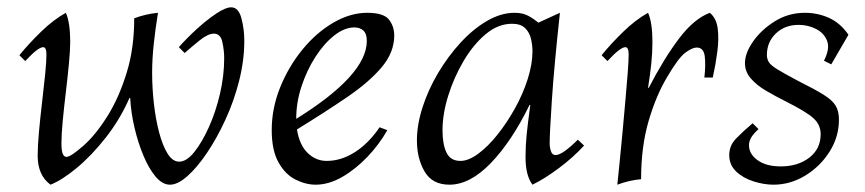

<svg xmlns="http://www.w3.org/2000/svg" viewBox="-20 -490 2365 525"><path d="M118 15Q83 -11 83 -64Q83 -90 86.5 -129Q90 -168 95 -210Q100 -252 103.5 -287Q107 -322 107 -341Q107 -361 98 -361Q84 -361 49 -323L33 -339Q59 -371 92.5 -403.5Q126 -436 160 -455Q166 -442 169 -421.5Q172 -401 172 -376Q172 -354 168.5 -316.5Q165 -279 160 -237.5Q155 -196 151.5 -159Q148 -122 148 -99Q148 -78 151.5 -69.5Q155 -61 162 -61Q173 -61 207.5 -91Q242 -121 276 -176Q306 -225 326.5 -291.5Q347 -358 347 -440Q379 -452 412 -455Q405 -412 400.5 -370.5Q396 -329 396 -291Q396 -248 401 -205Q406 -162 415.5 -126.5Q425 -91 438.5 -69.5Q452 -48 470 -48Q490 -48 511 -74Q532 -100 551 -142Q570 -184 581.5 -233.5Q593 -283 593 -331Q593 -352 588 -375Q583 -398 565 -398Q549 -398 527 -380.5Q505 -363 485 -345L469 -361Q491 -386 518.5 -411Q546 -436 571.5 -453Q597 -470 612 -470Q632 -470 640 -440.5Q648 -411 648 -378Q648 -325 634 -269.5Q620 -214 596.5 -163Q573 -112 546 -72Q519 -32 492.5 -8.5Q466 15 445 15Q424 15 405.5 -7Q387 -29 372 -65Q357 -101 347.5 -142Q338 -183 336 -222H334Q308 -163 269 -113.5Q230 -64 189.5 -30.5Q149 3 118 15Z M843 15Q816 15 788 1Q760 -13 741.5 -46Q723 -79 723 -134Q723 -194 746 -251Q769 -308 807 -354.5Q845 -401 891.5 -428Q938 -455 984 -455Q1029 -455 1043.5 -436.5Q1058 -418 1058 -393Q1058 -347 1024 -306.5Q990 -266 930 -225Q870 -184 792 -136Q799 -93 821.5 -71.5Q844 -50 873 -50Q913 -50 950.5 -74Q988 -98 1018 -142L1039 -134Q1017 -95 984.5 -61Q952 -27 915.5 -6Q879 15 843 15ZM790 -166Q790 -164 790 -165Q983 -285 983 -378Q983 -398 973.5 -406.5Q964 -415 949 -415Q922 -415 894 -393Q866 -371 842.5 -334.5Q819 -298 804.5 -254Q790 -210 790 -166Z M1209 15Q1162 15 1141 -21Q1120 -57 1120 -106Q1120 -149 1135.5 -197Q1151 -245 1178 -290.5Q1205 -336 1239.5 -373.5Q1274 -411 1312 -433Q1350 -455 1387 -455Q1409 -455 1424 -447Q1439 -439 1452 -428L1511 -455Q1495 -307 1489 -216Q1483 -125 1483 -98Q1483 -87 1486.5 -76.5Q1490 -66 1499 -66Q1509 -66 1525 -77.5Q1541 -89 1560 -108L1577 -92Q1548 -60 1508.5 -30.5Q1469 -1 1436 15Q1417 -10 1417 -60Q1417 -92 1420 -121.5Q1423 -151 1430 -203H1428Q1379 -103 1322 -44Q1265 15 1209 15ZM1239 -50Q1261 -50 1287.5 -69.5Q1314 -89 1340 -121.5Q1366 -154 1388 -193.5Q1410 -233 1423 -274Q1436 -315 1436 -350Q1436 -366 1432 -383.5Q1428 -401 1416 -413Q1404 -425 1380 -425Q1342 -425 1308 -396.5Q1274 -368 1247.5 -323Q1221 -278 1205.5 -228Q1190 -178 1190 -134Q1190 -95 1201 -72.5Q1212 -50 1239 -50Z M1668 15Q1670 -6 1674 -43.5Q1678 -81 1682 -126Q1686 -171 1690 -214.5Q1694 -258 1696.5 -292Q1699 -326 1699 -341Q1699 -361 1690 -361Q1676 -361 1641 -323L1625 -339Q1651 -371 1684.5 -403.5Q1718 -436 1752 -455Q1758 -442 1761 -421.5Q1764 -401 1764 -376Q1764 -346 1761 -317Q1758 -288 1752 -250H1754Q1796 -331 1837 -385Q1878 -439 1921 -455Q1939 -440 1942.5 -412Q1946 -384 1941.5 -349Q1937 -314 1929 -278H1906Q1910 -313 1907 -336.5Q1904 -360 1885 -360Q1873 -360 1854 -346Q1835 -332 1804 -279Q1774 -229 1753.5 -159Q1733 -89 1733 0Q1700 3 1668 15Z M2095 15Q2069 15 2040.5 6Q2012 -3 1993 -21Q1974 -39 1974 -66Q1974 -92 1993 -111.5Q2012 -131 2038 -153L2054 -137Q2039 -123 2033.5 -113Q2028 -103 2028 -93Q2028 -69 2051.5 -52Q2075 -35 2115 -35Q2162 -35 2193 -59Q2224 -83 2224 -123Q2224 -149 2204 -167Q2184 -185 2128 -213Q2100 -227 2074.5 -242Q2049 -257 2033 -275.5Q2017 -294 2017 -317Q2017 -345 2039.5 -377Q2062 -409 2099 -432Q2136 -455 2181 -455Q2216 -455 2247 -441Q2278 -427 2300 -395L2253 -314L2233 -324Q2250 -357 2241.5 -378.5Q2233 -400 2211 -411Q2189 -422 2164 -422Q2126 -422 2101.5 -398.5Q2077 -375 2077 -340Q2077 -329 2082 -320.5Q2087 -312 2105.5 -300.5Q2124 -289 2162 -269Q2208 -246 2232 -231Q2256 -216 2265 -201Q2274 -186 2274 -163Q2274 -116 2248.5 -75.5Q2223 -35 2182 -10Q2141 15 2095 15Z"/></svg>

Font: Bona Nova
Style: Italic
Weight: 400
Italic angle: -4°
Designer: Mateusz Machalski
Foundry: Capitalics
Version: Version 4.001; ttfautohint (v1.8.3)